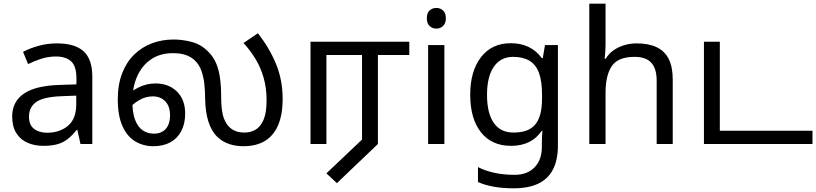

<svg xmlns="http://www.w3.org/2000/svg" viewBox="-20 -780 4421 1040"><path d="M288 -545Q386 -545 433 -502Q480 -459 480 -365V0H416L399 -76H395Q372 -47 347.5 -27.5Q323 -8 291.5 1Q260 10 215 10Q167 10 128.5 -7Q90 -24 68 -59.5Q46 -95 46 -149Q46 -229 109 -272.5Q172 -316 303 -320L394 -323V-355Q394 -422 365 -448Q336 -474 283 -474Q241 -474 203 -461.5Q165 -449 132 -433L105 -499Q140 -518 188 -531.5Q236 -545 288 -545ZM314 -259Q214 -255 175.5 -227Q137 -199 137 -148Q137 -103 164.5 -82Q192 -61 235 -61Q303 -61 348 -98.5Q393 -136 393 -214V-262Z M810 12Q757 12 713 -14Q669 -40 643.5 -96.5Q618 -153 618 -242Q618 -323 642 -384Q666 -445 708 -485.5Q750 -526 804.5 -546Q859 -566 920 -566Q968 -566 1018 -553Q1068 -540 1106 -502Q1134 -475 1149.5 -440Q1165 -405 1171.5 -359Q1178 -313 1178 -252Q1178 -217 1181.5 -188Q1185 -159 1194 -136Q1203 -113 1219 -95Q1234 -79 1255 -70.5Q1276 -62 1305 -62Q1338 -62 1365 -78Q1392 -94 1408 -132Q1424 -170 1424 -237Q1424 -303 1408 -359Q1392 -415 1363.5 -461.5Q1335 -508 1299 -547L1377 -600Q1439 -521 1475 -434Q1511 -347 1511 -244Q1511 -159 1486.5 -102Q1462 -45 1415 -16.5Q1368 12 1298 12Q1255 12 1219.5 -0.5Q1184 -13 1158 -38Q1126 -68 1109 -121Q1092 -174 1091 -250Q1091 -286 1087 -324Q1083 -362 1071 -396.5Q1059 -431 1033 -455Q1013 -473 985 -482.5Q957 -492 916 -492Q847 -492 798 -458.5Q749 -425 723 -366.5Q697 -308 697 -232Q697 -168 712.5 -129Q728 -90 754.5 -73Q781 -56 814 -56Q841 -56 860.5 -67.5Q880 -79 890.5 -101Q901 -123 901 -155Q901 -205 875 -231.5Q849 -258 808 -258Q768 -258 733 -237Q698 -216 669 -184L654 -248Q684 -283 728.5 -305.5Q773 -328 822 -328Q894 -328 938.5 -284Q983 -240 983 -165Q983 -110 962 -70Q941 -30 902.5 -9Q864 12 810 12Z M1805 212 1748 159 1941 -24V-482H1748V0H1662V-554H2197V-482H2027V0Z M2387 -536V0H2299V-536ZM2344 -737Q2364 -737 2379.5 -723.5Q2395 -710 2395 -681Q2395 -653 2379.5 -639Q2364 -625 2344 -625Q2322 -625 2307 -639Q2292 -653 2292 -681Q2292 -710 2307 -723.5Q2322 -737 2344 -737Z M2747 -546Q2800 -546 2842.5 -526Q2885 -506 2915 -465H2920L2932 -536H3002V9Q3002 85 2976 136.5Q2950 188 2897 214Q2844 240 2762 240Q2704 240 2655.5 231.5Q2607 223 2569 206V125Q2607 145 2658 156Q2709 167 2767 167Q2836 167 2875.5 126.5Q2915 86 2915 16V-5Q2915 -17 2916 -39.5Q2917 -62 2918 -71H2914Q2886 -30 2844.5 -10Q2803 10 2748 10Q2644 10 2585.5 -63Q2527 -136 2527 -267Q2527 -395 2585.5 -470.5Q2644 -546 2747 -546ZM2759 -472Q2692 -472 2655 -418.5Q2618 -365 2618 -266Q2618 -167 2654.5 -114.5Q2691 -62 2761 -62Q2802 -62 2831 -72.5Q2860 -83 2879 -105.5Q2898 -128 2907 -163Q2916 -198 2916 -246V-267Q2916 -340 2899.5 -385Q2883 -430 2848 -451Q2813 -472 2759 -472Z M3260 -537Q3260 -518 3258.5 -498Q3257 -478 3255 -462H3261Q3278 -490 3304 -508Q3330 -526 3362 -535.5Q3394 -545 3428 -545Q3493 -545 3536.5 -524.5Q3580 -504 3602 -461Q3624 -418 3624 -349V0H3537V-343Q3537 -408 3508 -440Q3479 -472 3417 -472Q3327 -472 3293.5 -421.5Q3260 -371 3260 -277V0H3172V-760H3260Z M3793 0V-554H3879V-72H4381V0Z"/></svg>

Font: tamil15
Style: Book
Weight: 400
Designer: Jelle Bosma - Monotype Design Team
Foundry: Monotype Imaging Inc.
Version: Version 2.003